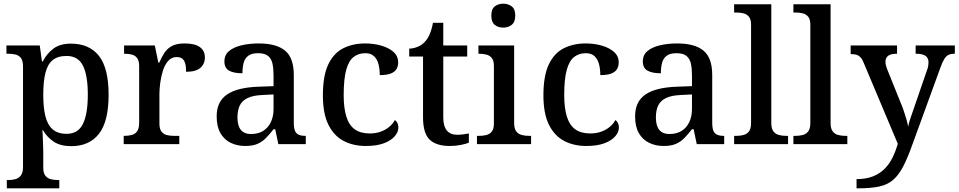

<svg xmlns="http://www.w3.org/2000/svg" viewBox="-20 -783 5207 1043"><path d="M17 240V195H26Q47 195 64.5 190Q82 185 93.5 170Q105 155 105 125V-422Q105 -453 94 -467.5Q83 -482 65.5 -486.5Q48 -491 27 -491H15V-536H196L208 -449H212Q235 -493 271 -519.5Q307 -546 365 -546Q465 -546 517.5 -479.5Q570 -413 570 -268Q570 -123 517.5 -56Q465 11 367 11Q309 11 272.5 -13Q236 -37 214 -75H210Q212 -58 212.5 -36Q213 -14 214 6Q215 26 215 40V129Q215 157 226.5 171.5Q238 186 256 190.5Q274 195 294 195H302V240ZM342 -56Q404 -56 430.5 -110Q457 -164 457 -269Q457 -374 430.5 -426.5Q404 -479 342 -479Q293 -479 265.5 -456Q238 -433 226.5 -386Q215 -339 215 -268Q215 -199 226.5 -152Q238 -105 266 -80.5Q294 -56 342 -56Z M652 0V-45H655Q678 -45 696.5 -50Q715 -55 725.5 -70.5Q736 -86 736 -117V-423Q736 -453 725 -467.5Q714 -482 696.5 -486.5Q679 -491 657 -491H654V-536H821L840 -443H845Q858 -473 873.5 -496.5Q889 -520 914.5 -533.5Q940 -547 983 -547Q1039 -547 1066 -527Q1093 -507 1093 -471Q1093 -436 1068.5 -414.5Q1044 -393 991 -393Q991 -421 986 -438.5Q981 -456 970 -464.5Q959 -473 939 -473Q912 -473 893.5 -452Q875 -431 865 -399Q855 -367 850.5 -333Q846 -299 846 -273V-112Q846 -83 857 -68.5Q868 -54 885.5 -49.5Q903 -45 925 -45H954V0Z M1312 10Q1268 10 1232.5 -7.5Q1197 -25 1177 -60.5Q1157 -96 1157 -151Q1157 -231 1213 -269.5Q1269 -308 1384 -312L1466 -315V-373Q1466 -409 1460.5 -436Q1455 -463 1437 -478.5Q1419 -494 1382 -494Q1347 -494 1328.5 -480Q1310 -466 1303.5 -441.5Q1297 -417 1297 -385Q1249 -385 1224 -399.5Q1199 -414 1199 -449Q1199 -485 1224.5 -506Q1250 -527 1292.5 -537Q1335 -547 1386 -547Q1481 -547 1528.5 -508Q1576 -469 1576 -375V-117Q1576 -89 1582 -73.5Q1588 -58 1602 -51.5Q1616 -45 1638 -45H1641V0H1492L1475 -81H1466Q1445 -54 1425 -33.5Q1405 -13 1379 -1.5Q1353 10 1312 10ZM1344 -55Q1382 -55 1409 -71.5Q1436 -88 1451 -119Q1466 -150 1466 -191V-270L1407 -267Q1355 -265 1325 -250.5Q1295 -236 1282.5 -210Q1270 -184 1270 -146Q1270 -116 1278 -95.5Q1286 -75 1302.5 -65Q1319 -55 1344 -55Z M1967 10Q1899 10 1846.5 -17.5Q1794 -45 1764 -105.5Q1734 -166 1734 -265Q1734 -373 1764 -434.5Q1794 -496 1846 -521.5Q1898 -547 1963 -547Q2011 -547 2052 -535Q2093 -523 2118 -500.5Q2143 -478 2143 -444Q2143 -422 2133 -406.5Q2123 -391 2101.5 -383Q2080 -375 2043 -375Q2043 -408 2036 -434.5Q2029 -461 2012 -477.5Q1995 -494 1964 -494Q1928 -494 1901.5 -474Q1875 -454 1861 -404.5Q1847 -355 1847 -266Q1847 -196 1861.5 -149.5Q1876 -103 1907 -80.5Q1938 -58 1989 -58Q2021 -58 2047.5 -67.5Q2074 -77 2094 -93.5Q2114 -110 2125 -131Q2134 -125 2139 -114.5Q2144 -104 2144 -90Q2144 -66 2124.5 -43Q2105 -20 2066 -5Q2027 10 1967 10Z M2424 10Q2350 10 2314 -24.5Q2278 -59 2278 -146V-476H2203V-519Q2224 -519 2247 -528Q2270 -537 2286 -554Q2303 -571 2314 -596.5Q2325 -622 2332 -659H2388V-536H2518V-476H2388V-146Q2388 -97 2407.5 -74Q2427 -51 2462 -51Q2480 -51 2495.5 -53Q2511 -55 2527 -58V-8Q2514 -2 2485 4Q2456 10 2424 10Z M2571 0V-45H2584Q2604 -45 2622 -49.5Q2640 -54 2651.5 -68.5Q2663 -83 2663 -111V-425Q2663 -454 2651.5 -468Q2640 -482 2622 -486.5Q2604 -491 2584 -491H2579V-536H2773V-115Q2773 -85 2784 -70Q2795 -55 2813.5 -50Q2832 -45 2852 -45H2865V0ZM2714 -633Q2686 -633 2667.5 -648Q2649 -663 2649 -698Q2649 -734 2668 -748.5Q2687 -763 2714 -763Q2740 -763 2759.5 -748.5Q2779 -734 2779 -698Q2779 -663 2759.5 -648Q2740 -633 2714 -633Z M3165 10Q3097 10 3044.5 -17.5Q2992 -45 2962 -105.5Q2932 -166 2932 -265Q2932 -373 2962 -434.5Q2992 -496 3044 -521.5Q3096 -547 3161 -547Q3209 -547 3250 -535Q3291 -523 3316 -500.5Q3341 -478 3341 -444Q3341 -422 3331 -406.5Q3321 -391 3299.5 -383Q3278 -375 3241 -375Q3241 -408 3234 -434.5Q3227 -461 3210 -477.5Q3193 -494 3162 -494Q3126 -494 3099.5 -474Q3073 -454 3059 -404.5Q3045 -355 3045 -266Q3045 -196 3059.5 -149.5Q3074 -103 3105 -80.5Q3136 -58 3187 -58Q3219 -58 3245.5 -67.5Q3272 -77 3292 -93.5Q3312 -110 3323 -131Q3332 -125 3337 -114.5Q3342 -104 3342 -90Q3342 -66 3322.5 -43Q3303 -20 3264 -5Q3225 10 3165 10Z M3585 10Q3541 10 3505.5 -7.5Q3470 -25 3450 -60.5Q3430 -96 3430 -151Q3430 -231 3486 -269.5Q3542 -308 3657 -312L3739 -315V-373Q3739 -409 3733.5 -436Q3728 -463 3710 -478.5Q3692 -494 3655 -494Q3620 -494 3601.5 -480Q3583 -466 3576.5 -441.5Q3570 -417 3570 -385Q3522 -385 3497 -399.5Q3472 -414 3472 -449Q3472 -485 3497.5 -506Q3523 -527 3565.5 -537Q3608 -547 3659 -547Q3754 -547 3801.5 -508Q3849 -469 3849 -375V-117Q3849 -89 3855 -73.5Q3861 -58 3875 -51.5Q3889 -45 3911 -45H3914V0H3765L3748 -81H3739Q3718 -54 3698 -33.5Q3678 -13 3652 -1.5Q3626 10 3585 10ZM3617 -55Q3655 -55 3682 -71.5Q3709 -88 3724 -119Q3739 -150 3739 -191V-270L3680 -267Q3628 -265 3598 -250.5Q3568 -236 3555.5 -210Q3543 -184 3543 -146Q3543 -116 3551 -95.5Q3559 -75 3575.5 -65Q3592 -55 3617 -55Z M3968 0V-45H3981Q4002 -45 4020 -50Q4038 -55 4049 -70Q4060 -85 4060 -115V-649Q4060 -678 4048.5 -692Q4037 -706 4019 -710.5Q4001 -715 3981 -715H3968V-760H4170V-115Q4170 -85 4181 -70Q4192 -55 4210.5 -50Q4229 -45 4249 -45H4261V0Z M4290 0V-45H4303Q4324 -45 4342 -50Q4360 -55 4371 -70Q4382 -85 4382 -115V-649Q4382 -678 4370.5 -692Q4359 -706 4341 -710.5Q4323 -715 4303 -715H4290V-760H4492V-115Q4492 -85 4503 -70Q4514 -55 4532.5 -50Q4551 -45 4571 -45H4583V0Z M4633 190Q4684 190 4721 175.5Q4758 161 4784 135.5Q4810 110 4827.5 75Q4845 40 4857 -2L4673 -439Q4665 -460 4655.5 -470.5Q4646 -481 4634.5 -485Q4623 -489 4604 -489H4601V-536H4853V-491H4850Q4821 -491 4805.5 -480.5Q4790 -470 4790 -446Q4790 -438 4792.5 -428.5Q4795 -419 4799 -408L4871 -229Q4881 -206 4889.5 -180.5Q4898 -155 4904.5 -133Q4911 -111 4913 -95Q4919 -122 4929.5 -151.5Q4940 -181 4948 -205L5015 -400Q5020 -411 5022 -423.5Q5024 -436 5024 -444Q5024 -469 5007 -480Q4990 -491 4957 -491H4954V-536H5167V-491H5164Q5145 -491 5132 -484.5Q5119 -478 5109 -461.5Q5099 -445 5088 -414L4936 3Q4910 76 4886 122Q4862 168 4832 194Q4802 220 4757 230Q4712 240 4644 240H4633Z"/></svg>

Font: Noto Serif Thai Medium
Style: Regular
Weight: 500
Version: Version 2.001